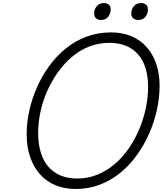

<svg xmlns="http://www.w3.org/2000/svg" viewBox="-20 -1229 1074 1268"><path d="M480 19Q406 19 346.5 -5.5Q287 -30 244.5 -77.5Q202 -125 179 -192Q156 -259 156 -343Q156 -418 173 -496Q190 -574 223 -649.5Q256 -725 303.5 -791Q351 -857 413 -907.5Q475 -958 550 -986.5Q625 -1015 713 -1015Q787 -1015 846 -990.5Q905 -966 946.5 -920.5Q988 -875 1011 -809.5Q1034 -744 1034 -663Q1034 -585 1016.5 -504.5Q999 -424 965.5 -348Q932 -272 884.5 -205.5Q837 -139 775.5 -88.5Q714 -38 639.5 -9.5Q565 19 480 19ZM490 -50Q562 -50 624.5 -76Q687 -102 739.5 -147Q792 -192 832.5 -252Q873 -312 901 -379.5Q929 -447 943.5 -517Q958 -587 958 -654Q958 -725 941 -779.5Q924 -834 891 -871Q858 -908 810.5 -927Q763 -946 702 -946Q631 -946 568 -921Q505 -896 453 -851.5Q401 -807 360 -748.5Q319 -690 290 -623.5Q261 -557 246.5 -487.5Q232 -418 232 -351Q232 -279 249 -223Q266 -167 298.5 -129Q331 -91 379 -70.5Q427 -50 490 -50ZM646 -1097Q627 -1097 614.5 -1108Q602 -1119 602 -1141Q602 -1167 619 -1188Q636 -1209 667 -1209Q686 -1209 698.5 -1198.5Q711 -1188 711 -1166Q711 -1141 695 -1119Q679 -1097 646 -1097ZM892 -1097Q873 -1097 860 -1108Q847 -1119 847 -1141Q847 -1167 864 -1188Q881 -1209 913 -1209Q931 -1209 944 -1198.5Q957 -1188 957 -1166Q957 -1141 941 -1119Q925 -1097 892 -1097Z"/></svg>

Font: Playwrite US Trad Light
Style: Regular
Weight: 300
Designer: Veronika Burian, José Scaglione
Foundry: TypeTogether
Version: Version 1.003